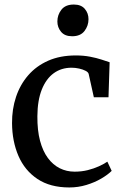

<svg xmlns="http://www.w3.org/2000/svg" viewBox="-20 -814 546 845"><path d="M285 11Q201 11 145 -26.2Q89 -63.5 61.2 -127.8Q33.5 -192 33 -272Q32.5 -333.5 50.5 -387.5Q68.5 -441.5 104 -482.5Q139.5 -523.5 192 -546.8Q244.5 -570 313.5 -570Q347.5 -570 376.2 -564.5Q405 -559 426.8 -551.8Q448.5 -544.5 462.5 -540L457.5 -386H393L370.5 -487.5Q369 -496 357 -502.2Q345 -508.5 328.5 -512.2Q312 -516 295 -516Q250 -516 216.5 -491.8Q183 -467.5 164 -420Q145 -372.5 144.5 -302.5Q144 -240.5 156.2 -194.5Q168.5 -148.5 190.8 -118.5Q213 -88.5 243 -73.5Q273 -58.5 308.5 -58.5Q339 -58.5 366 -65.2Q393 -72 415 -82Q437 -92 452.5 -102.5L471.5 -62Q454.5 -45 425.5 -28Q396.5 -11 360.2 0Q324 11 285 11ZM297 -654.5Q265 -654.5 248.8 -674Q232.5 -693.5 232.5 -719.5Q232.5 -748.5 250.2 -771.2Q268 -794 304.5 -794H305.5Q337 -794 353.2 -775Q369.5 -756 369.5 -729.5Q369.5 -700.5 351.8 -677.5Q334 -654.5 298 -654.5Z"/></svg>

Font: Merriweather Light 18pt
Style: Regular
Weight: 400
Version: Version 2.100